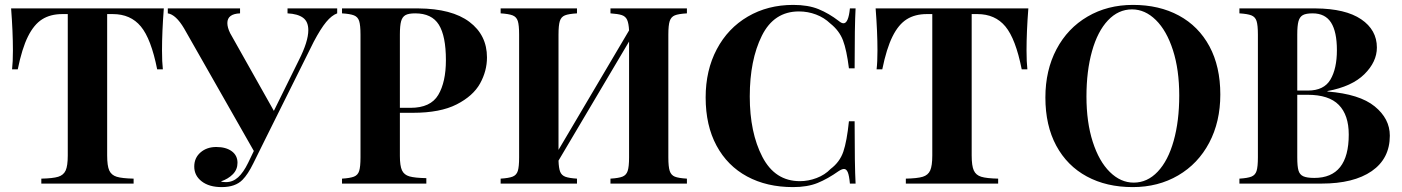

<svg xmlns="http://www.w3.org/2000/svg" viewBox="-20 -742 5667 776"><path d="M634.8 -538.1Q634.8 -491.2 638.2 -461.9H615.2Q590.8 -585 549.3 -635Q507.8 -685.1 436 -685.1H413.1V-113.8Q413.1 -71.8 421.6 -53Q430.2 -34.2 451.7 -27.6Q473.1 -21 520 -20V0H147V-20Q193.8 -21 215.3 -27.6Q236.8 -34.2 245.4 -53Q253.9 -71.8 253.9 -113.8V-685.1H231.9Q184.1 -685.1 150.6 -664.1Q117.2 -643.1 93 -594.5Q68.8 -545.9 51.8 -461.9H28.8Q32.2 -491.2 32.2 -538.1Q32.2 -612.8 24.9 -708H642.1Q634.8 -612.8 634.8 -538.1Z M1342.8 -708V-688Q1320.8 -680.2 1298.3 -653.1Q1275.9 -626 1248 -573.2L1050.8 -176.8L1003.9 -82Q981.9 -37.1 960 -15.1Q931.2 14.2 876 14.2Q825.2 14.2 795.2 -9Q765.1 -32.2 765.1 -68.8Q765.1 -104 790.5 -126Q815.9 -147.9 854 -147.9Q893.1 -147.9 916.5 -130.9Q939.9 -113.8 939.9 -84Q939.9 -57.1 921.4 -38.1Q902.8 -19 873 -8.8Q878.9 -5.9 893.1 -5.9Q920.9 -5.9 942.4 -25.4Q963.9 -44.9 982.9 -84L1005.9 -131.8L724.1 -627Q690.9 -683.1 658.2 -688V-708H950.2V-688Q898.9 -686 898.9 -648.9Q898.9 -630.9 910.2 -607.9L1086.9 -293.9L1188 -499Q1226.1 -574.2 1226.1 -620.1Q1226.1 -654.8 1204.6 -670.4Q1183.1 -686 1142.1 -688V-708Z M1596.2 -286.1V-111.8Q1596.2 -71.8 1604.7 -53.5Q1613.3 -35.2 1634.8 -29.1Q1656.2 -22.9 1703.1 -22V0H1362.3V-20Q1395 -22 1410.6 -28.1Q1426.3 -34.2 1431.6 -51Q1437 -67.9 1437 -106V-602.1Q1437 -640.1 1431.6 -657Q1426.3 -673.8 1410.6 -679.9Q1395 -686 1362.3 -688V-708H1670.9Q1806.2 -707 1877.2 -653.6Q1948.2 -600.1 1948.2 -509.8Q1948.2 -455.1 1920.2 -404.5Q1892.1 -354 1825.7 -320.1Q1759.3 -286.1 1648.9 -286.1ZM1596.2 -602.1V-306.2H1639.2Q1720.2 -306.2 1751.2 -358.2Q1782.2 -410.2 1782.2 -499Q1782.2 -596.2 1753.7 -642.1Q1725.1 -688 1658.2 -688Q1631.3 -688 1618.7 -680.9Q1606 -673.8 1601.1 -656Q1596.2 -638.2 1596.2 -602.1Z M2681.2 -602.1V-106Q2681.2 -67.9 2686.8 -51Q2692.4 -34.2 2707.3 -28.1Q2722.2 -22 2756.3 -20V0H2447.3V-20Q2480.5 -22 2495.8 -28.1Q2511.2 -34.2 2516.8 -51Q2522.5 -67.9 2522.5 -106V-574.2L2237.3 -92.8Q2238.3 -62 2244.1 -47.6Q2250 -33.2 2265.1 -27.6Q2280.3 -22 2312 -20V0H2003.4V-20Q2036.1 -22 2051.8 -28.1Q2067.4 -34.2 2072.8 -51Q2078.1 -67.9 2078.1 -106V-602.1Q2078.1 -640.1 2072.8 -657Q2067.4 -673.8 2051.8 -679.9Q2036.1 -686 2003.4 -688V-708H2312V-688Q2278.3 -686 2263.2 -679.9Q2248 -673.8 2242.7 -657Q2237.3 -640.1 2237.3 -602.1V-136.2L2522.5 -619.1Q2521 -647.9 2514.6 -661.9Q2508.3 -675.8 2493.2 -680.9Q2478 -686 2447.3 -688V-708H2756.3V-688Q2722.2 -686 2707.3 -679.9Q2692.4 -673.8 2686.8 -657Q2681.2 -640.1 2681.2 -602.1Z M3370.1 -657.2Q3380.9 -647.9 3389.2 -647.9Q3409.2 -647.9 3415 -708H3438Q3434.1 -640.1 3434.1 -465.8H3411.1Q3401.9 -540 3387 -579.1Q3372.1 -618.2 3335.9 -647Q3311 -670.9 3278.1 -683.3Q3245.1 -695.8 3209 -695.8Q3107.9 -695.8 3059.1 -597.4Q3010.3 -499 3010.3 -352.1Q3010.3 -206.1 3061.3 -107.9Q3112.3 -9.8 3212.9 -9.8Q3247.1 -9.8 3280.5 -22.5Q3314 -35.2 3336.9 -59.1Q3374 -86.9 3388.4 -128.9Q3402.8 -170.9 3411.1 -252H3434.1Q3434.1 -70.8 3438 0H3415Q3412.1 -32.2 3406.5 -45.7Q3400.9 -59.1 3391.1 -59.1Q3383.3 -59.1 3370.1 -50.8Q3325.2 -19 3284.2 -2.4Q3243.2 14.2 3185.1 14.2Q3079.1 14.2 2999.5 -28.8Q2919.9 -71.8 2876 -153.3Q2832 -234.9 2832 -348.1Q2832 -458 2877 -543Q2921.9 -627.9 3002.4 -675Q3083 -722.2 3186 -722.2Q3246.1 -722.2 3288.1 -705.1Q3330.1 -688 3370.1 -657.2Z M4128.9 -538.1Q4128.9 -491.2 4132.3 -461.9H4109.4Q4085 -585 4043.5 -635Q4002 -685.1 3930.2 -685.1H3907.2V-113.8Q3907.2 -71.8 3915.8 -53Q3924.3 -34.2 3945.8 -27.6Q3967.3 -21 4014.2 -20V0H3641.1V-20Q3688 -21 3709.5 -27.6Q3731 -34.2 3739.5 -53Q3748 -71.8 3748 -113.8V-685.1H3726.1Q3678.2 -685.1 3644.8 -664.1Q3611.3 -643.1 3587.2 -594.5Q3563 -545.9 3545.9 -461.9H3522.9Q3526.4 -491.2 3526.4 -538.1Q3526.4 -612.8 3519 -708H4136.2Q4128.9 -612.8 4128.9 -538.1Z M4912.1 -359.9Q4912.1 -250 4867.2 -165Q4822.3 -80.1 4741.7 -33Q4661.1 14.2 4558.1 14.2Q4452.1 14.2 4372.6 -28.8Q4293 -71.8 4249 -153.3Q4205.1 -234.9 4205.1 -348.1Q4205.1 -458 4250 -543Q4294.9 -627.9 4375.5 -675Q4456.1 -722.2 4559.1 -722.2Q4665 -722.2 4744.6 -679.2Q4824.2 -636.2 4868.2 -554.7Q4912.1 -473.1 4912.1 -359.9ZM4371.1 -352.1Q4371.1 -248 4396.5 -168.9Q4421.9 -89.8 4465.6 -46.9Q4509.3 -3.9 4562 -3.9Q4617.2 -3.9 4659.2 -48.3Q4701.2 -92.8 4723.6 -172.9Q4746.1 -252.9 4746.1 -356Q4746.1 -460 4720.7 -539.1Q4695.3 -618.2 4651.6 -661.1Q4607.9 -704.1 4555.2 -704.1Q4500 -704.1 4458 -659.7Q4416 -615.2 4393.6 -535.2Q4371.1 -455.1 4371.1 -352.1Z M5597.2 -193.8Q5597.2 -101.1 5524.2 -50.5Q5451.2 0 5321.3 0H4989.3V-20Q5022 -22 5037.6 -28.1Q5053.2 -34.2 5058.6 -51Q5064 -67.9 5064 -106V-602.1Q5064 -640.1 5058.6 -657Q5053.2 -673.8 5037.6 -679.9Q5022 -686 4989.3 -688V-708H5297.9Q5418 -707 5481.4 -664.1Q5544.9 -621.1 5544.9 -549.8Q5544.9 -492.2 5494.4 -442.1Q5443.8 -392.1 5345.2 -374V-372.1Q5475.1 -361.8 5536.1 -312Q5597.2 -262.2 5597.2 -193.8ZM5223.1 -602.1V-376H5266.1Q5331.1 -376 5357.2 -420.4Q5383.3 -464.8 5383.3 -539.1Q5383.3 -613.8 5359.6 -650.9Q5335.9 -688 5285.2 -688Q5258.3 -688 5245.6 -680.9Q5232.9 -673.8 5228 -656Q5223.1 -638.2 5223.1 -602.1ZM5431.2 -198.2Q5431.2 -276.9 5391.1 -317.9Q5351.1 -358.9 5265.1 -358.9H5223.1V-106Q5223.1 -69.8 5228 -53Q5232.9 -36.1 5247.6 -29.5Q5262.2 -22.9 5292 -22.9Q5431.2 -22.9 5431.2 -198.2Z"/></svg>

Font: Neothic
Style: Regular
Weight: 400
Designer: Vasily Draigo aka Daymarius
Foundry: Vasily Draigo aka Daymarius
Version: Version 1.00 May 8, 2019, initial release